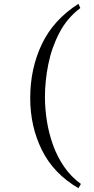

<svg xmlns="http://www.w3.org/2000/svg" viewBox="-20 -872 490 1004"><path d="M390 112Q260 36 199 -87.5Q138 -211 138 -359Q138 -513 198.5 -640.5Q259 -768 390 -852L400 -830Q331 -778 290.5 -700.5Q250 -623 232.5 -535.5Q215 -448 215 -365Q215 -305 225 -240.5Q235 -176 257 -114.5Q279 -53 315 -0.5Q351 52 403 90Z"/></svg>

Font: Kaisei HarunoUmi
Style: Regular
Weight: 400
Designer: Font-Kai, 金井和夫
Foundry: KAZUO KANAI
Version: Version 5.003